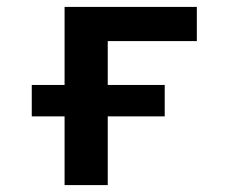

<svg xmlns="http://www.w3.org/2000/svg" viewBox="-20 -536 680 556"><path d="M167 -199H72V-290H167V-516H550V-417H292V-290H457V-199H292V0H167Z"/></svg>

Font: Writer SemiBold
Style: Regular
Weight: 600
Monospace: yes
Designer: Mike Abbink, Paul van der Laan, Pieter van Rosmalen
Foundry: Bold Monday
Version: Version 2.001 2020